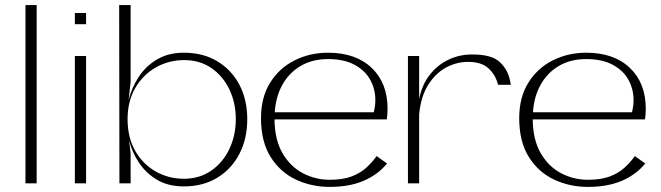

<svg xmlns="http://www.w3.org/2000/svg" viewBox="-20 -720 2596 754"><path d="M80 0V-700H124V0Z M274 0V-500H318V0ZM274 -625V-669H318V-625Z M449 0 448 -700H493V-398L485 -327Q497 -375 524.5 -417.5Q552 -460 596.5 -486.5Q641 -513 702 -513Q778 -513 834 -479Q890 -445 920.5 -386.5Q951 -328 951 -252Q951 -176 920.5 -116.5Q890 -57 834 -22.5Q778 12 702 12Q641 12 597.5 -13.5Q554 -39 526.5 -80Q499 -121 487 -168L493 -118V0ZM702 -18Q763 -18 809 -49.5Q855 -81 880.5 -134.5Q906 -188 906 -252Q906 -316 881 -368.5Q856 -421 810.5 -452.5Q765 -484 703 -484Q643 -484 592.5 -455.5Q542 -427 511.5 -375Q481 -323 481 -252Q481 -180 511 -127.5Q541 -75 591.5 -46.5Q642 -18 702 -18Z M1500 -78Q1464 -34 1408 -10Q1352 14 1275 14Q1203 14 1141.5 -15Q1080 -44 1042.5 -104Q1005 -164 1005 -256Q1005 -338 1041 -395.5Q1077 -453 1137 -483Q1197 -513 1268 -513Q1377 -513 1439.5 -453.5Q1502 -394 1502 -293Q1502 -272 1499 -251H1058Q1059 -170 1090 -117.5Q1121 -65 1170 -39.5Q1219 -14 1275 -14Q1326 -14 1360.5 -27Q1395 -40 1418.5 -61.5Q1442 -83 1459 -107ZM1268 -488Q1207 -488 1161.5 -461.5Q1116 -435 1089.5 -388Q1063 -341 1059 -279H1448Q1451 -292 1452.5 -303Q1454 -314 1454 -327Q1454 -370 1434 -406.5Q1414 -443 1372.5 -465.5Q1331 -488 1268 -488Z M1582 0V-500H1626V-331Q1637 -387 1667.5 -426Q1698 -465 1741 -485.5Q1784 -506 1832 -506Q1910 -507 1943 -476Q1976 -445 1984 -398Q1985 -395 1985 -392.5Q1985 -390 1986 -387H1936Q1926 -426 1898.5 -451.5Q1871 -477 1818 -477Q1773 -477 1732 -455Q1691 -433 1662 -387.5Q1633 -342 1626 -271V0Z M2514 -78Q2478 -34 2422 -10Q2366 14 2289 14Q2217 14 2155.5 -15Q2094 -44 2056.5 -104Q2019 -164 2019 -256Q2019 -338 2055 -395.5Q2091 -453 2151 -483Q2211 -513 2282 -513Q2391 -513 2453.5 -453.5Q2516 -394 2516 -293Q2516 -272 2513 -251H2072Q2073 -170 2104 -117.5Q2135 -65 2184 -39.5Q2233 -14 2289 -14Q2340 -14 2374.5 -27Q2409 -40 2432.5 -61.5Q2456 -83 2473 -107ZM2282 -488Q2221 -488 2175.5 -461.5Q2130 -435 2103.5 -388Q2077 -341 2073 -279H2462Q2465 -292 2466.5 -303Q2468 -314 2468 -327Q2468 -370 2448 -406.5Q2428 -443 2386.5 -465.5Q2345 -488 2282 -488Z"/></svg>

Font: Panamera Light
Style: Regular
Weight: 300
Designer: Bastien Sozeau
Foundry: NBR — Bastien Sozeau
Version: Version 3.002; ttfautohint (v1.8.4.7-5d5b);gftools[0.9.33]